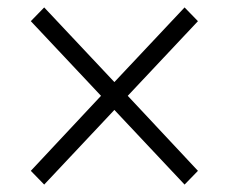

<svg xmlns="http://www.w3.org/2000/svg" viewBox="-20 -548 616 517"><path d="M99 -51 63 -88 252 -290 63 -491 99 -528 288 -327 477 -528 513 -491 324 -290 513 -88 477 -51 288 -252Z"/></svg>

Font: Nunitoga
Style: Light
Weight: 300
Designer: Vernon Adams
Foundry: Vernon Adams
Version: Version 1.0